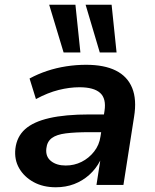

<svg xmlns="http://www.w3.org/2000/svg" viewBox="-20 -782 657 812"><path d="M216 10Q162 10 122 -12Q82 -34 61 -70.5Q40 -107 45 -153Q51 -204 86 -235.5Q121 -267 188.5 -282.5Q256 -298 358 -298H436L425 -223H359Q298 -223 258.5 -218Q219 -213 199 -198Q179 -183 176 -154Q172 -120 195.5 -101Q219 -82 258 -82Q294 -82 325 -97.5Q356 -113 378 -141Q400 -169 405 -205L422 -313Q430 -365 403.5 -389Q377 -413 316 -413Q274 -413 228 -401.5Q182 -390 132 -363L105 -450Q140 -469 179 -482Q218 -495 260 -501.5Q302 -508 344 -508Q421 -508 470 -483.5Q519 -459 539 -410Q559 -361 547 -288L502 0H388L404 -103Q386 -68 357.5 -42.5Q329 -17 293.5 -3.5Q258 10 216 10ZM402 -560 342 -762H452L473 -560ZM249 -560 188 -762H299L320 -560Z"/></svg>

Font: Nunito Sans 8pt
Style: Bold Italic
Weight: 700
Italic angle: -9°
Version: Version 3.101;gftools[0.9.27]